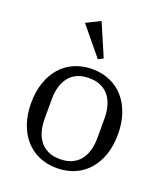

<svg xmlns="http://www.w3.org/2000/svg" viewBox="-143 -874 851 985"><g transform="rotate(20 282.0 -382.0)"><path d="M282 -37Q319 -37 346.5 -49.5Q374 -62 391.5 -84.5Q409 -107 417.5 -137.5Q426 -168 426 -204V-312Q426 -348 417.5 -378.5Q409 -409 391.5 -431.5Q374 -454 346.5 -466.5Q319 -479 282 -479Q244 -479 217 -466.5Q190 -454 172.5 -431.5Q155 -409 146.5 -378.5Q138 -348 138 -312V-204Q138 -168 146.5 -137.5Q155 -107 172.5 -84.5Q190 -62 217 -49.5Q244 -37 282 -37ZM282 12Q229 12 185 -7Q141 -26 110 -61.5Q79 -97 62 -146.5Q45 -196 45 -258Q45 -319 62 -369Q79 -419 110 -454.5Q141 -490 185 -509Q229 -528 282 -528Q335 -528 379 -509Q423 -490 454 -454.5Q485 -419 502 -369Q519 -319 519 -258Q519 -196 502 -146.5Q485 -97 454 -61.5Q423 -26 379 -7Q335 12 282 12ZM164 -738 241 -776 317 -599 290 -585Z"/></g></svg>

Font: IBM Plex Serif
Style: Regular
Weight: 400
Designer: Mike Abbink, Paul van der Laan, Pieter van Rosmalen
Foundry: Bold Monday
Version: Version 2.6